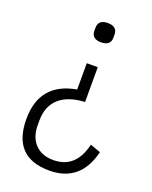

<svg xmlns="http://www.w3.org/2000/svg" viewBox="-136 -596 690 871"><g transform="rotate(20 209.0 -161.0)"><path d="M210 199Q33 199 33 14Q33 -160 204 -190V-317H257V-149Q176 -145 133.5 -106.5Q91 -68 91 0V23Q91 81 123 114.5Q155 148 211 148Q319 148 348 24L398 42Q360 199 210 199ZM232 -428Q186 -428 186 -468V-481Q186 -521 232 -521Q278 -521 278 -481V-468Q278 -428 232 -428Z"/></g></svg>

Font: IBM Plex Sans Cond Light
Style: Regular
Weight: 300
Width: 3
Designer: Mike Abbink, Paul van der Laan, Pieter van Rosmalen
Foundry: Bold Monday
Version: Version 1.3